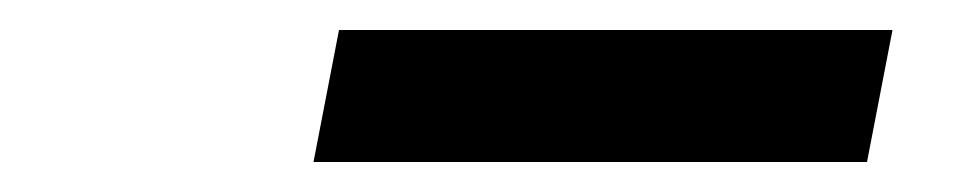

<svg xmlns="http://www.w3.org/2000/svg" viewBox="-20 -743 640 128"><path d="M206 -723H575L558 -635H189Z"/></svg>

Font: Idrija
Style: Bold Italic
Weight: 700
Italic angle: -11.3°
Designer: Julieta Ulanovsky
Foundry: Julieta Ulanovsky
Version: Version 7.200